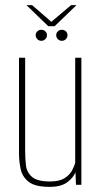

<svg xmlns="http://www.w3.org/2000/svg" viewBox="-20 -720 401 748"><path d="M173 8Q117 8 92 -11.5Q67 -31 60.5 -61.5Q54 -92 54 -123V-495H78V-132Q78 -104 81 -76.5Q84 -49 104.5 -31Q125 -13 175 -13Q211 -13 231 -25.5Q251 -38 260.5 -55.5Q270 -73 273 -87V-495H297V0H276L274 -49Q266 -28 242 -10Q218 8 173 8ZM141 -561Q132 -561 125.5 -567.5Q119 -574 119 -583Q119 -592 125.5 -598Q132 -604 141 -604Q150 -604 156.5 -598Q163 -592 163 -583Q163 -574 156.5 -567.5Q150 -561 141 -561ZM221 -561Q212 -561 205.5 -567.5Q199 -574 199 -583Q199 -592 205.5 -598Q212 -604 221 -604Q230 -604 236.5 -598Q243 -592 243 -583Q243 -574 236.5 -567.5Q230 -561 221 -561ZM168 -618 83 -700H105L180 -635L257 -700H278L193 -618Z"/></svg>

Font: Alumni Sans Thin
Style: Regular
Weight: 100
Designer: Robert E. Leuschke
Foundry: Robert E. Leuschke
Version: Version 1.018